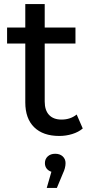

<svg xmlns="http://www.w3.org/2000/svg" viewBox="-20 -666 454 949"><path d="M389 -31Q368 -13 337 -3.5Q306 6 273 6Q193 6 149 -37Q105 -80 105 -160V-451H15V-530H105V-646H201V-530H353V-451H201V-164Q201 -121 222.5 -98Q244 -75 284 -75Q328 -75 359 -100ZM304 140Q304 164 291 191L261 263H211L234 183Q219 178 210.5 167Q202 156 202 140Q202 120 216 107Q230 94 253 94Q276 94 290 107Q304 120 304 140Z"/></svg>

Font: Idrija
Style: Regular
Weight: 500
Designer: Julieta Ulanovsky
Foundry: Julieta Ulanovsky
Version: Version 7.200